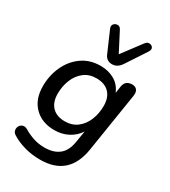

<svg xmlns="http://www.w3.org/2000/svg" viewBox="-227 -879 1047 1180"><g transform="rotate(30 297.0 -289.0)"><path d="M252 189Q193 189 141 174.5Q89 160 49 135Q32 125 29 109Q26 93 33 80Q40 67 55 61.5Q70 56 89 67Q122 87 159 99Q196 111 238 111Q301 111 339.5 81Q378 51 389 -14L403 -98Q376 -57 332.5 -34.5Q289 -12 236 -12Q148 -12 94.5 -65.5Q41 -119 41 -212Q41 -287 70.5 -352Q100 -417 155.5 -457Q211 -497 288 -497Q343 -497 386 -472.5Q429 -448 449 -399L456 -446Q463 -495 513 -495Q536 -495 547 -479.5Q558 -464 553 -436L487 -19Q454 189 252 189ZM265 -91Q317 -91 353 -119Q389 -147 407.5 -193Q426 -239 426 -293Q426 -352 394 -385Q362 -418 303 -418Q252 -418 216 -390Q180 -362 161.5 -316Q143 -270 143 -217Q143 -157 175 -124Q207 -91 265 -91ZM341 -540Q301 -540 285 -579L223 -722Q214 -742 224.5 -754.5Q235 -767 251.5 -767Q268 -767 277 -749L347 -614L450 -751Q462 -767 478 -766Q494 -765 502 -752.5Q510 -740 498 -721L406 -581Q380 -540 341 -540Z"/></g></svg>

Font: Nunito SemiBold
Style: Italic
Weight: 600
Italic angle: -9°
Designer: Vernon Adams
Foundry: Vernon Adams
Version: Version 3.601; ttfautohint (v1.8.2.53-6de2)